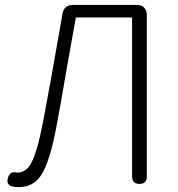

<svg xmlns="http://www.w3.org/2000/svg" viewBox="-20 -749 724 782"><path d="M57 13Q41 13 32 11Q4 4 12 -23Q20 -54 49 -46Q50 -46 51 -46Q84 -46 105 -81Q131 -126 155 -251Q183 -396 233 -684Q234 -689 234 -691Q240 -729 278 -729H409H537Q556 -729 567 -718Q578 -707 578 -688V-30Q578 0 548 0Q518 0 518 -30V-678H289Q277 -610 253 -477Q227 -323 212 -245Q184 -91 148 -36Q116 13 57 13Z"/></svg>

Font: GenSenRounded TW L
Style: Regular
Weight: 300
Version: Version 1.501;PS 1;hotconv 16.6.51;makeotf.lib2.5.65220